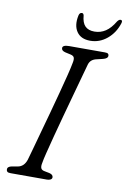

<svg xmlns="http://www.w3.org/2000/svg" viewBox="-96 -937 655 993"><g transform="rotate(10 231.5 -440.0)"><path d="M184.5 -82.5Q180 -63 184.2 -53Q188.5 -43 204 -40.5L229.5 -35.5Q249.5 -30.5 249.5 -16.5Q249.5 -8.5 241.8 -4.2Q234 0 223 0H32.5Q19.5 0 14.8 -4Q10 -8 10 -15.5Q9 -31 32.5 -35.5L62 -40.5Q95 -46 107.5 -83.5Q113 -102 124 -142Q135 -182 149.5 -234.5Q164 -287 179.8 -344.2Q195.5 -401.5 209.8 -455.5Q224 -509.5 234.8 -552.2Q245.5 -595 249.5 -618Q253.5 -636 250 -645.5Q246.5 -655 230.5 -658.5L203 -664.5Q182 -669.5 182 -683.5Q182 -700 216.5 -700H403.5Q416 -700 420.5 -696.5Q425 -693 425 -686Q425 -671 400 -665L368.5 -657.5Q336.5 -651 328 -623.5Q321 -598.5 308.5 -553Q296 -507.5 280.5 -451.5Q265 -395.5 249 -336.8Q233 -278 219.2 -225.5Q205.5 -173 196 -135Q186.5 -97 184.5 -82.5ZM331.5 -796.5Q363.5 -796.5 389.8 -813.8Q416 -831 438.5 -869Q447 -880 454.5 -880Q467 -880 462 -863.5Q445.5 -811 406.2 -778.5Q367 -746 318 -746Q269 -746 247 -778.5Q225 -811 236 -863.5Q239.5 -880 252 -880Q260 -880 262.5 -869Q265.5 -831 282.5 -813.8Q299.5 -796.5 331.5 -796.5Z"/></g></svg>

Font: Fraunces 9pt S050 Light
Style: Italic
Weight: 300
Italic angle: -16°
Version: Version 1.000; ttfautohint (v1.8.3)